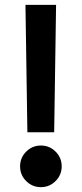

<svg xmlns="http://www.w3.org/2000/svg" viewBox="-20 -750 333 784"><path d="M209 -730 201.2 -210H91.8L84 -730ZM86.9 -10.7Q62 -35.6 62 -70.8Q62 -106 86.9 -130.9Q111.8 -155.8 147 -155.8Q182.1 -155.8 207 -130.9Q231.9 -106 231.9 -70.8Q231.9 -35.6 207 -10.7Q182.1 14.2 147 14.2Q111.8 14.2 86.9 -10.7Z"/></svg>

Font: Nacelle SemiBold
Style: Regular
Weight: 600
Designer: Sora Sagano
Foundry: Sora Sagano
Version: Version 1.000;FEAKit 1.0